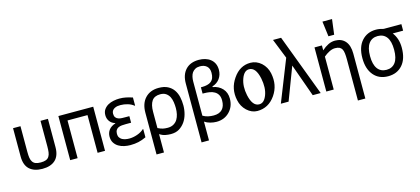

<svg xmlns="http://www.w3.org/2000/svg" viewBox="-74 -1455 5011 2293"><g transform="rotate(-15 2432.0 -308.0)"><path d="M493.7 -196.3Q493.7 -89.8 437.7 -37.6Q381.8 14.6 277.8 14.6Q175.8 14.6 119.1 -36.9Q62.5 -88.4 62.5 -196.3V-545.4H154.3V-227.5Q154.3 -184.1 158.9 -154.1Q163.6 -124 177.2 -104Q190.9 -83.5 214.4 -74Q237.8 -64.5 278.3 -64.5Q317.4 -64.5 342 -74.2Q366.7 -84 379.9 -105Q394 -127.4 397.9 -158Q401.9 -188.5 401.9 -227.5V-545.4H493.7Z M1053.7 0H961.9V-466.3H714.8V0H623V-545.4H1053.7Z M1561.5 -31.2Q1511.7 -7.8 1466.3 2.4Q1420.9 12.7 1364.7 12.7Q1328.6 12.7 1290.3 4.6Q1252 -3.4 1220.7 -22.5Q1189 -41.5 1169.2 -72.8Q1149.4 -104 1149.4 -149.4Q1149.4 -195.3 1175.5 -231Q1201.7 -266.6 1257.8 -285.2V-288.6Q1216.3 -299.8 1191.7 -332.5Q1167 -365.2 1167 -409.7Q1167 -452.1 1187.7 -481Q1208.5 -509.8 1239.3 -526.9Q1269 -543.5 1306.9 -551Q1344.7 -558.6 1378.9 -558.6Q1423.8 -558.6 1461.4 -550.5Q1499 -542.5 1540.5 -528.8V-428.7H1534.7Q1504.9 -453.6 1460.9 -466.8Q1417 -480 1372.1 -480Q1351.6 -480 1334.5 -477.3Q1317.4 -474.6 1298.3 -464.8Q1282.7 -457 1271.7 -441.4Q1260.7 -425.8 1260.7 -403.3Q1260.7 -373.5 1273.2 -356.9Q1285.6 -340.3 1307.1 -333Q1326.7 -326.2 1351.1 -325.4Q1375.5 -324.7 1397.9 -324.7H1441.4V-243.7H1377Q1349.6 -243.7 1326.9 -241.7Q1304.2 -239.7 1284.2 -231Q1265.6 -222.7 1254.4 -204.6Q1243.2 -186.5 1243.2 -157.7Q1243.2 -130.4 1255.4 -112.8Q1267.6 -95.2 1284.7 -85.4Q1301.8 -76.2 1324.7 -71.3Q1347.7 -66.4 1372.6 -66.4Q1420.4 -66.4 1471.4 -84Q1522.5 -101.6 1555.7 -132.8H1561.5Z M2048.3 -476.6Q2075.7 -437.5 2086.9 -387.7Q2098.1 -337.9 2098.1 -281.7Q2098.1 -228 2083.7 -174.8Q2069.3 -121.6 2040.5 -81.1Q2010.3 -39.1 1968.8 -14.2Q1927.2 10.7 1866.2 10.7Q1835 10.7 1799.6 4.2Q1764.2 -2.4 1728.5 -25.9V201.2H1636.7V-314.5Q1636.7 -429.7 1698.7 -495.1Q1760.7 -560.5 1864.7 -560.5Q1932.6 -560.5 1977.3 -537.4Q2022 -514.2 2048.3 -476.6ZM1970.7 -136.7Q1987.3 -164.6 1995.1 -199.7Q2002.9 -234.9 2002.9 -275.9Q2002.9 -310.5 1997.3 -348.4Q1991.7 -386.2 1977.1 -415Q1961.4 -444.8 1934.3 -463.4Q1907.2 -481.9 1863.8 -481.9Q1792 -481.9 1760.3 -435.5Q1728.5 -389.2 1728.5 -300.8V-100.6Q1763.7 -83.5 1789.6 -77.6Q1815.4 -71.8 1849.6 -71.8Q1892.6 -71.8 1923.3 -90.1Q1954.1 -108.4 1970.7 -136.7Z M2655.3 -216.8Q2655.3 -118.7 2591.8 -54.2Q2528.3 10.3 2431.6 10.3Q2394 10.3 2354.5 -0.2Q2314.9 -10.7 2285.2 -31.2V201.2H2193.4V-526.4Q2193.4 -635.3 2251.5 -697.5Q2309.6 -759.8 2416 -759.8Q2456.5 -759.8 2493.7 -748.8Q2530.8 -737.8 2557.6 -716.3Q2586.4 -693.8 2602.1 -660.4Q2617.7 -627 2617.7 -583.5Q2617.7 -522 2584.5 -475.6Q2551.3 -429.2 2491.7 -411.1V-402.8Q2564.9 -390.6 2610.1 -341.6Q2655.3 -292.5 2655.3 -216.8ZM2560.1 -219.2Q2560.1 -262.7 2544.4 -289.8Q2528.8 -316.9 2502 -332Q2476.1 -347.2 2442.6 -352.8Q2409.2 -358.4 2373 -358.4H2356V-436.5H2373Q2404.3 -436.5 2434.3 -443.6Q2464.4 -450.7 2481.9 -465.3Q2503.9 -482.9 2513.7 -508.5Q2523.4 -534.2 2523.4 -571.3Q2523.4 -626 2492.2 -653.8Q2460.9 -681.6 2409.2 -681.6Q2374 -681.6 2350.6 -668.7Q2327.1 -655.8 2312 -634.8Q2297.9 -613.8 2291.5 -585Q2285.2 -556.2 2285.2 -526.4V-104.5Q2316.4 -85.9 2350.1 -78.9Q2383.8 -71.8 2417.5 -71.8Q2488.3 -71.8 2524.2 -109.9Q2560.1 -147.9 2560.1 -219.2Z M2936 11.7Q2866.7 11.7 2807.1 -43Q2750 -97.2 2733.9 -175.8Q2701.7 -321.8 2786.1 -443.4Q2828.6 -505.9 2882.1 -536.1Q2935.5 -566.4 3001 -566.4Q3074.7 -566.4 3134.8 -513.7Q3192.9 -460 3209.5 -381.8Q3225.6 -304.7 3212.9 -237.3Q3200.2 -169.9 3158.7 -109.4Q3115.7 -47.9 3060.1 -18.1Q3004.4 11.7 2936 11.7ZM2977.1 -59.6Q3009.3 -59.6 3032 -81.1Q3054.7 -102.5 3070.8 -144Q3087.9 -189.5 3089.8 -240.5Q3091.8 -291.5 3080.1 -350.6Q3064.5 -424.8 3036.1 -460.4Q3007.8 -496.1 2966.3 -496.1Q2905.3 -496.1 2873 -408.7Q2856 -362.8 2853.8 -311.3Q2851.6 -259.8 2863.8 -202.6Q2895 -59.6 2977.1 -59.6Z M3720.2 0H3621.6L3477.1 -404.8L3323.2 0H3227.5L3431.6 -514.6L3334 -759.8H3434.1Z M4218.3 201.2H4126.5V-310.5Q4126.5 -348.1 4122.8 -380.6Q4119.1 -413.1 4108.9 -432.6Q4097.7 -453.1 4077.6 -463.1Q4057.6 -473.1 4022.9 -473.1Q3988.8 -473.1 3952.4 -454.8Q3916 -436.5 3881.3 -407.2V0H3789.6V-545.4H3881.3V-484.9Q3922.4 -521.5 3962.4 -541Q4002.4 -560.5 4046.9 -560.5Q4127.4 -560.5 4172.9 -507.6Q4218.3 -454.6 4218.3 -354ZM4079.6 -818.4 4055.7 -630.9H3984.9L3960.9 -818.4Z M4863.8 -464.8H4735.4Q4762.7 -430.7 4779.3 -382.6Q4795.9 -334.5 4795.9 -272.5Q4795.9 -134.8 4729.5 -59.8Q4663.1 15.1 4552.7 15.1Q4439 15.1 4373.8 -62.3Q4308.6 -139.6 4308.6 -272.5Q4308.6 -409.2 4375.7 -484.9Q4442.9 -560.5 4552.7 -560.5Q4576.2 -560.5 4600.3 -556.2Q4624.5 -551.8 4645 -545.4H4863.8ZM4701.2 -272.5Q4701.2 -378.4 4662.6 -429.9Q4624 -481.4 4552.7 -481.4Q4481.4 -481.4 4442.4 -429Q4403.3 -376.5 4403.3 -272.5Q4403.3 -169.9 4442.1 -116.9Q4481 -64 4552.7 -64Q4623.5 -64 4662.4 -116Q4701.2 -168 4701.2 -272.5Z"/></g></svg>

Font: IranNastaliq
Style: Regular
Weight: 400
Designer: Hossein Zahedi
Version: Version 1.5